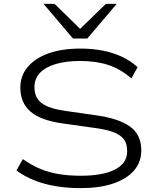

<svg xmlns="http://www.w3.org/2000/svg" viewBox="-20 -964 808 992"><path d="M396 8Q329 8 268.5 -2Q208 -12 157 -32.5Q106 -53 65 -83L98 -142Q143 -110 189.5 -91Q236 -72 287 -64Q338 -56 397 -56Q511 -56 574 -88Q637 -120 637 -183Q637 -225 616.5 -248.5Q596 -272 557 -284.5Q518 -297 462 -304L305 -326Q190 -342 137.5 -387.5Q85 -433 85 -511Q85 -573 123.5 -618.5Q162 -664 231.5 -688.5Q301 -713 395 -713Q457 -713 511 -702.5Q565 -692 610.5 -670.5Q656 -649 691 -617L659 -559Q602 -608 539 -628.5Q476 -649 394 -649Q322 -649 269 -633.5Q216 -618 187 -588Q158 -558 158 -514Q158 -459 195.5 -431Q233 -403 318 -391L471 -369Q591 -353 650.5 -311Q710 -269 710 -187Q710 -126 672 -82.5Q634 -39 564 -15.5Q494 8 396 8ZM357 -765 205 -944H262L394 -815L527 -944H583L431 -765Z"/></svg>

Font: Nunito Sans 10pt Expanded Light
Style: Regular
Weight: 300
Width: 7
Designer: Vernon Adams
Foundry: Vernon Adams
Version: Version 3.101;gftools[0.9.27]